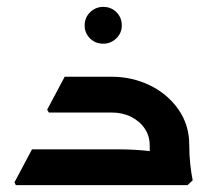

<svg xmlns="http://www.w3.org/2000/svg" viewBox="-20 -538 631 558"><path d="M415 -117Q415 -143 400.5 -164.5Q386 -186 361 -198.5Q336 -211 304 -211H158V-222L170 -315H304Q364 -315 415.5 -290Q467 -265 498.5 -220Q530 -175 530 -117ZM26 0 22 -8 73 -104H225V0ZM73 0V-104H324Q349 -104 373.5 -102.5Q398 -101 414 -99Q430 -97 430 -97V0ZM122 -211 117 -219 168 -315H287V-211ZM426 0Q422 -27 418.5 -57Q415 -87 415 -117H530Q530 -87 533 -60Q536 -33 540 -14L525 0ZM280 -411Q257 -411 241.5 -426.5Q226 -442 226 -464Q226 -487 242 -502.5Q258 -518 280 -518Q303 -518 318.5 -502.5Q334 -487 334 -464Q334 -442 318 -426.5Q302 -411 280 -411Z"/></svg>

Font: Fustat
Style: Bold
Weight: 700
Designer: Mohamed Gaber, Khaled Hosny, Laura Garcia Mut
Foundry: Kief Type Foundry, Alif Type Foundry, Hard Type Foundry
Version: Version 1.007